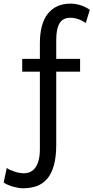

<svg xmlns="http://www.w3.org/2000/svg" viewBox="-113 -811 516 1061"><path d="M9.8 -485.8H107.4V-571.3Q107.4 -681.2 152.1 -736.1Q196.8 -791 275.9 -791Q304.7 -791 332.5 -782Q360.4 -772.9 383.3 -756.8L360.8 -683.6Q342.3 -697.3 319.8 -705.1Q297.4 -712.9 275.9 -712.9Q256.8 -712.9 242.2 -706.3Q227.5 -699.7 217.8 -685.1Q208 -670.4 202.9 -647.2Q197.8 -624 197.8 -590.8V-485.8H329.6V-415H197.8V-12.2Q197.8 56.2 184.8 102.5Q171.9 148.9 147.7 177Q123.5 205.1 89.6 217.3Q55.7 229.5 14.2 229.5Q3.9 229.5 -10 227.3Q-23.9 225.1 -38.6 221.2Q-53.2 217.3 -67.6 211.2Q-82 205.1 -92.8 197.8L-75.7 117.2Q-67.9 123 -55.9 128.4Q-43.9 133.8 -30.8 137.9Q-17.6 142.1 -4.6 144.3Q8.3 146.5 18.6 146.5Q38.1 146.5 54.4 138.9Q70.8 131.3 82.5 115.2Q94.2 99.1 100.8 73.7Q107.4 48.3 107.4 12.2V-415H9.8Z"/></svg>

Font: Andika New Basic
Style: Regular
Weight: 400
Designer: Victor Gaultney, Annie Olsen, Julie Remington, Don Collingsworth, Eric Hays
Foundry: SIL International
Version: Version 5.500